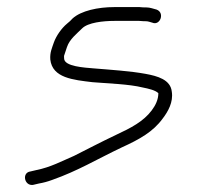

<svg xmlns="http://www.w3.org/2000/svg" viewBox="-20 -467 555 542"><path d="M422 -440C413.1 -442.2 403.4 -446 394 -446C386 -446 379.3 -446.3 374 -447H303C256.3 -447 209 -436.6 185 -415C180.3 -409.7 175 -404.7 169 -400C154.2 -387.7 138.9 -366.4 132 -347C126.6 -330.7 120.6 -319.3 122 -299C127.8 -246.7 187.1 -241.5 241 -235C286.3 -231.2 344 -229.7 383 -220C398.6 -216.9 418.5 -212.5 427 -204C427 -185.6 418.9 -169.5 408 -155C385 -124.4 350.2 -106 307 -86C261.4 -64.3 227.7 -46.4 189 -27C154.5 -12.2 122.7 5.1 83 13L66 17C41 20.1 48.4 58.1 73 55L90 51C102 49 114.3 45.7 127 41C200.7 15 251.9 -16.7 324 -51C373.6 -73.5 412.2 -95.1 439 -132C454.5 -152.1 469.5 -178.8 465 -208C461.6 -242.4 424.2 -252.4 391 -258.5C348.3 -266.4 292.5 -270 244 -274C219.8 -276.1 161 -279.1 161 -302C160.3 -306.7 160.7 -310.3 162 -313L169 -334C176.5 -356.6 197.1 -372.1 212 -387C228.3 -403.3 271 -408 303 -408H373C381 -407.3 387.7 -407 393 -407C398 -407 405 -404.3 410 -403C431.8 -393.6 446.3 -430.9 422 -440Z"/></svg>

Font: Just Breathe
Style: Regular
Weight: 400
Foundry: Cannot Into Space Fonts
Version: Version 0.72